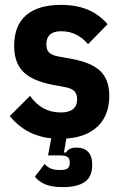

<svg xmlns="http://www.w3.org/2000/svg" viewBox="-20 -557 495 787"><path d="M238 210Q193 210 165.5 198.5Q138 187 123 167L163 115Q172 126 186.5 133Q201 140 225 140Q248 140 257 133.5Q266 127 266 110Q266 93 257 86.5Q248 80 225 80H177L190 10Q87 0 20 -81L103 -164Q151 -96 229 -96Q296 -96 296 -150Q296 -171 285.5 -182.5Q275 -194 251 -199L198 -209Q113 -225 75.5 -262.5Q38 -300 38 -369Q38 -452 87 -494.5Q136 -537 230 -537Q293 -537 339.5 -517.5Q386 -498 421 -458L341 -376Q296 -429 231 -429Q170 -429 170 -375Q170 -353 181 -342Q192 -331 217 -326L272 -316Q355 -301 391.5 -265.5Q428 -230 428 -164Q428 -86 382 -40.5Q336 5 252 11L242 68H252Q254 60 265 54Q276 48 292 48Q358 48 358 119Q358 168 327 189Q296 210 238 210Z"/></svg>

Font: IBM Plex Sans Cond
Style: Bold
Weight: 700
Width: 3
Designer: Mike Abbink, Paul van der Laan, Pieter van Rosmalen
Foundry: Bold Monday
Version: Version 1.3